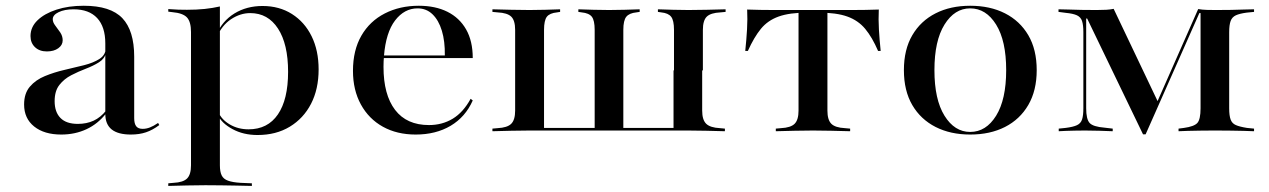

<svg xmlns="http://www.w3.org/2000/svg" viewBox="-20 -447 4323 654"><path d="M338.7 -207.3V-299.2Q338.7 -355.6 310.9 -385.5Q283.1 -415.3 230.6 -415.3Q200 -415.3 179.8 -405.6Q159.7 -396 159.7 -381.5Q159.7 -371 168.1 -360.1Q176.6 -349.2 185.1 -336.7Q193.5 -324.2 193.5 -309.7Q193.5 -293.5 178.6 -282.7Q163.7 -271.8 139.5 -271.8Q114.5 -271.8 99.2 -286.3Q83.9 -300.8 83.9 -324.2Q83.9 -354.8 107.7 -377.8Q131.5 -400.8 172.2 -414.1Q212.9 -427.4 265.3 -427.4Q356.5 -427.4 396.8 -385.1Q437.1 -342.7 437.1 -254V-207.3ZM188.7 11.3Q130.6 11.3 96.4 -16.1Q62.1 -43.5 62.1 -91.1Q62.1 -129 81.9 -152Q101.6 -175 133.1 -187.9Q164.5 -200.8 199.6 -208.9Q234.7 -216.9 266.5 -225Q298.4 -233.1 319 -246.4Q339.5 -259.7 340.3 -282.3L341.1 -266.9Q336.3 -246.8 316.9 -234.7Q297.6 -222.6 272.2 -212.9Q246.8 -203.2 222.6 -190.7Q198.4 -178.2 182.3 -157.7Q166.1 -137.1 166.1 -102.4Q166.1 -65.3 185.9 -45.2Q205.6 -25 245.2 -25Q275 -25 298.8 -35.9Q322.6 -46.8 341.9 -71V-61.3Q313.7 -25 274.6 -6.9Q235.5 11.3 188.7 11.3ZM437.1 -44.4Q437.1 -25.8 444 -16.9Q450.8 -8.1 466.1 -8.1Q478.2 -8.1 490.7 -12.9Q503.2 -17.7 518.5 -28.2L522.6 -21Q500 -4 477.4 3.6Q454.8 11.3 425.8 11.3Q382.3 11.3 360.5 -6Q338.7 -23.4 338.7 -58.9V-207.3H437.1Z M679.8 183.9Q646 183.9 617.3 184.7Q588.7 185.5 553.2 186.3V177.4L571 175.8Q604 174.2 617.3 160.9Q630.6 147.6 630.6 116.1V-207.3H729V116.1Q729 137.9 735.1 150.4Q741.1 162.9 756.9 168.5Q772.6 174.2 800 175.8L837.9 177.4V186.3Q808.1 185.5 782.3 185.1Q756.5 184.7 731.9 184.3Q707.3 183.9 679.8 183.9ZM874.2 -426.6Q931.5 -426.6 974.6 -399.2Q1017.7 -371.8 1041.5 -323.4Q1065.3 -275 1065.3 -210.5Q1065.3 -143.5 1039.5 -93.5Q1013.7 -43.5 966.9 -15.3Q920.2 12.9 857.3 12.9Q808.9 12.9 771.8 -7.3Q734.7 -27.4 721.8 -55.6L724.2 -64.5Q734.7 -39.5 762.9 -23Q791.1 -6.5 826.6 -6.5Q891.9 -6.5 926.6 -57.3Q961.3 -108.1 961.3 -202.4Q961.3 -296.8 927 -349.6Q892.7 -402.4 832.3 -402.4Q798.4 -402.4 766.9 -381.5Q735.5 -360.5 717.7 -319.4L716.1 -327.4Q737.1 -375.8 778.6 -401.2Q820.2 -426.6 874.2 -426.6ZM630.6 -207.3V-337.9Q630.6 -372.6 616.9 -387.5Q603.2 -402.4 566.9 -405.6L553.2 -407.3V-416.1Q575 -414.5 587.9 -414.1Q600.8 -413.7 616.9 -413.7Q649.2 -413.7 677 -416.5Q704.8 -419.4 729 -425V-416.1V-207.3Z M1396 11.3Q1332.3 11.3 1284.3 -15.3Q1236.3 -41.9 1209.3 -91.1Q1182.3 -140.3 1182.3 -205.6Q1182.3 -275.8 1210.9 -325.4Q1239.5 -375 1290.7 -401.2Q1341.9 -427.4 1406.5 -427.4Q1462.9 -427.4 1504 -406.9Q1545.2 -386.3 1567.7 -346.8Q1590.3 -307.3 1590.3 -249.2H1250L1248.4 -258.1H1495.2Q1496 -306.5 1485.1 -342.3Q1474.2 -378.2 1453.2 -398.4Q1432.3 -418.5 1402.4 -418.5Q1357.3 -418.5 1325.8 -377.4Q1294.4 -336.3 1287.9 -256.5V-254.8Q1287.1 -246.8 1286.7 -238.3Q1286.3 -229.8 1286.3 -219.4Q1286.3 -124.2 1325.8 -72.6Q1365.3 -21 1441.1 -21Q1486.3 -21 1522.2 -42.7Q1558.1 -64.5 1583.1 -110.5L1590.3 -104.8Q1565.3 -48.4 1514.9 -18.5Q1464.5 11.3 1396 11.3Z M1783.9 -2.4Q1750.8 -2.4 1721.8 -1.6Q1692.7 -0.8 1657.3 0V-8.9L1675 -10.5Q1708.1 -12.1 1721.4 -25.4Q1734.7 -38.7 1734.7 -70.2V-345.2Q1734.7 -377.4 1721.4 -390.3Q1708.1 -403.2 1675 -404.8L1657.3 -406.5V-415.3Q1692.7 -414.5 1721.8 -413.7Q1750.8 -412.9 1783.9 -412.9Q1812.9 -412.9 1837.1 -413.7Q1861.3 -414.5 1887.9 -415.3V-406.5L1877.4 -404.8Q1852.4 -402.4 1842.7 -389.9Q1833.1 -377.4 1833.1 -345.2V-11.3H2369.4L2374.2 -2.4H1783.9ZM2005.6 -4.8V-345.2Q2005.6 -377.4 1996 -389.9Q1986.3 -402.4 1961.3 -404.8L1950 -406.5V-415.3Q1977.4 -414.5 2001.6 -413.7Q2025.8 -412.9 2054.8 -412.9Q2083.1 -412.9 2107.3 -413.7Q2131.5 -414.5 2158.9 -415.3V-406.5L2147.6 -404.8Q2123.4 -402.4 2113.3 -389.9Q2103.2 -377.4 2103.2 -345.2V-4.8ZM2275.8 -207.3V-345.2Q2275.8 -377.4 2266.1 -389.9Q2256.5 -402.4 2232.3 -404.8L2221 -406.5V-415.3Q2248.4 -414.5 2272.6 -413.7Q2296.8 -412.9 2325 -412.9Q2358.9 -412.9 2387.5 -413.7Q2416.1 -414.5 2451.6 -415.3V-406.5L2433.9 -404.8Q2400.8 -403.2 2387.5 -390.3Q2374.2 -377.4 2374.2 -345.2V-207.3ZM2274.2 -2.4V-207.3H2371.8V-70.2Q2371.8 -38.7 2385.5 -25.4Q2399.2 -12.1 2432.3 -10.5L2449.2 -8.9V0Q2413.7 -0.8 2385.1 -1.6Q2356.5 -2.4 2323.4 -2.4H2322.6Z M2749.2 -2.4Q2716.1 -2.4 2687.1 -1.6Q2658.1 -0.8 2622.6 0V-8.9L2640.3 -10.5Q2673.4 -12.1 2686.7 -25.4Q2700 -38.7 2700 -70.2V-207.3H2798.4V-70.2Q2798.4 -38.7 2811.7 -25.4Q2825 -12.1 2858.1 -10.5L2875.8 -8.9V0Q2840.3 -0.8 2811.3 -1.6Q2782.3 -2.4 2749.2 -2.4ZM2729.8 -404Q2669.4 -404 2632.3 -390.7Q2595.2 -377.4 2571.8 -348.8Q2548.4 -320.2 2527.4 -273.4H2518.5Q2522.6 -312.1 2524.6 -347.2Q2526.6 -382.3 2525 -414.5Q2547.6 -413.7 2570.2 -413.3Q2592.7 -412.9 2615.3 -412.9H2729.8H2768.5H2883.1Q2905.6 -412.9 2928.2 -413.3Q2950.8 -413.7 2973.4 -414.5Q2971.8 -381.5 2973.8 -346.8Q2975.8 -312.1 2979.8 -273.4H2971Q2950.8 -320.2 2927 -348.8Q2903.2 -377.4 2866.1 -390.7Q2829 -404 2768.5 -404ZM2700 -207.3V-407.3H2798.4V-207.3Z M3284.7 11.3Q3217.7 11.3 3166.9 -14.5Q3116.1 -40.3 3087.5 -89.1Q3058.9 -137.9 3058.9 -208.1Q3058.9 -278.2 3087.5 -327Q3116.1 -375.8 3166.9 -401.6Q3217.7 -427.4 3284.7 -427.4Q3352.4 -427.4 3403.2 -401.6Q3454 -375.8 3482.7 -327Q3511.3 -278.2 3511.3 -208.1Q3511.3 -138.7 3482.7 -89.5Q3454 -40.3 3403.2 -14.5Q3352.4 11.3 3284.7 11.3ZM3284.7 2.4Q3338.7 2.4 3373 -52.8Q3407.3 -108.1 3407.3 -208.1Q3407.3 -308.1 3373 -363.3Q3338.7 -418.5 3284.7 -418.5Q3231.5 -418.5 3197.2 -363.3Q3162.9 -308.1 3162.9 -208.1Q3162.9 -108.1 3197.2 -52.8Q3231.5 2.4 3284.7 2.4Z M3679.8 -78.2Q3679.8 -41.1 3691.5 -28.2Q3703.2 -15.3 3742.7 -12.1L3770.2 -8.9V0Q3750 -0.8 3724.6 -1.6Q3699.2 -2.4 3675.8 -2.4Q3657.3 -2.4 3641.1 -2Q3625 -1.6 3611.3 -1.2Q3597.6 -0.8 3586.3 0V-8.9L3609.7 -11.3Q3635.5 -14.5 3648.4 -20.6Q3661.3 -26.6 3665.7 -39.9Q3670.2 -53.2 3670.2 -78.2V-337.1Q3670.2 -362.1 3665.7 -375.4Q3661.3 -388.7 3648.4 -394.8Q3635.5 -400.8 3610.5 -403.2L3585.5 -406.5V-415.3Q3600.8 -415.3 3620.6 -414.5Q3640.3 -413.7 3664.1 -413.3Q3687.9 -412.9 3713.7 -412.9H3716.1Q3734.7 -412.9 3748.4 -413.7Q3762.1 -414.5 3773.4 -416.9L3925.8 -96.8L3912.9 -79.8L4061.3 -416.1Q4075.8 -413.7 4091.1 -413.3Q4106.5 -412.9 4119.4 -412.9H4123.4Q4150 -412.9 4173.4 -413.3Q4196.8 -413.7 4216.5 -414.5Q4236.3 -415.3 4251.6 -415.3V-406.5L4226.6 -404Q4202.4 -400.8 4189.5 -394.8Q4176.6 -388.7 4171.8 -375.4Q4166.9 -362.1 4166.9 -337.1V-78.2Q4166.9 -53.2 4171.8 -39.9Q4176.6 -26.6 4189.5 -21Q4202.4 -15.3 4227.4 -11.3L4251.6 -8.9V0Q4236.3 -0.8 4216.9 -1.2Q4197.6 -1.6 4173.8 -2Q4150 -2.4 4123.4 -2.4H4117.7H4113.7Q4088.7 -2.4 4066.5 -2Q4044.4 -1.6 4026.2 -1.2Q4008.1 -0.8 3994.4 0V-8.9L4012.9 -11.3Q4047.6 -16.1 4058.5 -28.2Q4069.4 -40.3 4069.4 -78.2V-402.4H4065.3L3882.3 10.5H3873.4L3683.1 -383.9H3679.8Z"/></svg>

Font: Playfair 144pt SemiExpanded SemiBold
Style: Regular
Weight: 600
Width: 6
Designer: Claus Eggers Sørensen
Foundry: Claus Eggers Sørensen
Version: Version 2.203